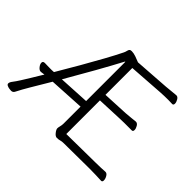

<svg xmlns="http://www.w3.org/2000/svg" viewBox="-150 -950 1199 1199"><g transform="rotate(45 450.0 -350.0)"><path d="M826 -57Q839 -57 848 -41.5Q857 -26 857 -12Q857 2 846 2Q828 1 799 0Q770 -1 743 -1L515 1Q499 1 487.5 4.5Q476 8 461 8Q448 8 434.5 -9Q421 -26 421 -37Q421 -44 424.5 -58Q428 -72 428 -84V-235L195 -222L120 -96Q109 -77 95.5 -53.5Q82 -30 74 -13Q67 2 51 2Q45 2 34.5 0.5Q24 -1 15 -5.5Q6 -10 6 -18Q6 -29 17 -43Q31 -61 48 -88Q65 -115 81.5 -142Q98 -169 110.5 -190Q123 -211 127 -217Q118 -216 111 -214.5Q104 -213 99 -213H98Q85 -213 73 -228Q61 -243 61 -256Q61 -270 78 -270Q84 -270 96 -269.5Q108 -269 124 -269Q132 -269 140.5 -269Q149 -269 158 -270Q201 -342 243.5 -416Q286 -490 321.5 -554.5Q357 -619 379 -664Q384 -673 387.5 -688Q391 -703 401 -705Q404 -706 410 -706Q426 -706 446.5 -699Q467 -692 486 -684L717 -700Q740 -702 763.5 -704.5Q787 -707 800 -708H802Q814 -708 823 -693Q832 -678 832 -665Q832 -651 821 -651Q815 -651 805.5 -651.5Q796 -652 785 -652Q769 -652 751.5 -651.5Q734 -651 718 -650L486 -634V-397L655 -405Q676 -406 700.5 -409Q725 -412 738 -413H739Q752 -413 761 -398Q770 -383 770 -370Q770 -356 759 -356Q751 -356 733 -356Q715 -356 694 -356Q673 -356 656 -355L486 -348V-51L742 -54Q765 -54 787.5 -55Q810 -56 825 -57ZM428 -622Q428 -631 427 -631Q425 -631 422 -624Q386 -556 333.5 -462.5Q281 -369 225 -273L428 -284Z"/></g></svg>

Font: Moon Stars Kai HW Light
Style: Regular
Weight: 300
Designer: GuiWonder
Version: Version 1.101